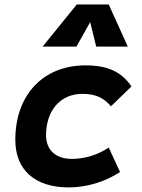

<svg xmlns="http://www.w3.org/2000/svg" viewBox="-20 -815 626 845"><path d="M297.4 -115.7C225.1 -115.7 183.1 -153.8 182.6 -220.2C183.1 -329.6 246.1 -401.9 342.8 -401.9C398.9 -401.9 436.5 -385.3 468.3 -347.2L558.6 -434.6C514.2 -499.5 453.6 -527.3 356.4 -527.3C169.9 -527.3 47.4 -397.5 47.4 -199.7C47.4 -66.9 133.3 9.8 283.2 9.8C365.2 9.8 446.8 -17.1 508.3 -58.1L458.5 -165.5C414.6 -135.7 356 -115.7 297.4 -115.7ZM458.5 -795.4H317.9L167.5 -609.9H316.4L377 -717.8L403.3 -609.9H542.5Z"/></svg>

Font: Cascadia Mono PL
Style: Bold Italic
Weight: 700
Italic angle: -10°
Monospace: yes
Designer: Aaron Bell
Foundry: Saja Typeworks
Version: Version 2404.023